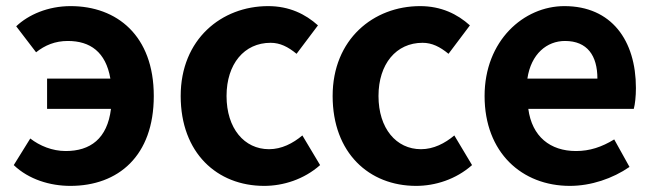

<svg xmlns="http://www.w3.org/2000/svg" viewBox="-20 -594 2142 628"><path d="M134 -238H343C331 -140 275 -100 195 -100C151 -100 110 -117 79 -141L25 -54C74 -7 144 14 210 14C367 14 483 -84 483 -280C483 -478 362 -574 211 -574C137 -574 73 -546 33 -508L98 -423C127 -446 160 -460 202 -460C275 -460 326 -424 341 -337H134Z M844 14C906 14 974 -7 1027 -54L969 -151C938 -125 901 -106 860 -106C779 -106 721 -174 721 -280C721 -385 779 -454 865 -454C896 -454 922 -441 950 -418L1020 -511C979 -548 926 -574 857 -574C705 -574 571 -466 571 -280C571 -94 690 14 844 14Z M1341 14C1403 14 1471 -7 1524 -54L1466 -151C1435 -125 1398 -106 1357 -106C1276 -106 1218 -174 1218 -280C1218 -385 1276 -454 1362 -454C1393 -454 1419 -441 1447 -418L1517 -511C1476 -548 1423 -574 1354 -574C1202 -574 1068 -466 1068 -280C1068 -94 1187 14 1341 14Z M1844 14C1913 14 1984 -10 2039 -48L1989 -138C1948 -113 1909 -100 1864 -100C1780 -100 1720 -147 1708 -238H2053C2057 -252 2060 -279 2060 -306C2060 -462 1980 -574 1826 -574C1693 -574 1565 -461 1565 -280C1565 -95 1687 14 1844 14ZM1705 -337C1717 -418 1769 -460 1828 -460C1901 -460 1934 -412 1934 -337Z"/></svg>

Font: Noto Sans TC
Style: Bold
Weight: 700
Designer: Ryoko NISHIZUKA 西塚涼子 (kana, bopomofo & ideographs); Paul D. Hunt (Latin, Greek & Cyrillic); Sandoll Communications 산돌커뮤니
Foundry: Adobe
Version: Version 2.004;hotconv 1.0.118;makeotfexe 2.5.65603